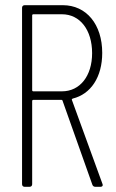

<svg xmlns="http://www.w3.org/2000/svg" viewBox="-20 -720 449 740"><path d="M348 0H367C373 0 376 -3 376 -7C376 -8 375 -10 375 -11L257 -335C256 -337 258 -339 260 -340C330 -357 374 -423 374 -516C374 -626 313 -700 222 -700H75C69 -700 65 -696 65 -690V-10C65 -4 69 0 75 0H94C100 0 104 -4 104 -10V-331C104 -333 106 -335 108 -335H217C219 -335 220 -335 221 -332L336 -8C338 -2 343 0 348 0ZM108 -665H219C288 -665 335 -605 335 -515C335 -427 288 -368 219 -368H108C106 -368 104 -370 104 -372V-661C104 -663 106 -665 108 -665Z"/></svg>

Font: Barlow Condensed ExtraLight
Style: Regular
Weight: 275
Width: 3
Designer: Jeremy Tribby
Foundry: Tribby Type
Version: Version 1.422;hotconv 1.0.109;makeotfexe 2.5.65596